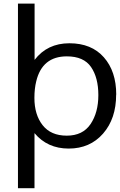

<svg xmlns="http://www.w3.org/2000/svg" viewBox="-20 -791 648 1038"><path d="M472.2 -428.7Q432.6 -486.3 341.3 -486.3Q208 -486.3 175.8 -351.1Q166 -311.5 166 -261.7Q166 -170.9 210.4 -114.3Q254.9 -57.6 341.1 -57.6Q427.2 -57.6 469.5 -120.1Q511.7 -182.6 511.7 -276.9Q511.7 -371.1 472.2 -428.7ZM167 -467.3Q235.8 -557.1 355.2 -557.1Q474.6 -557.1 541.5 -481.2Q608.4 -405.3 608.4 -279.3H607.9Q607.9 -149.4 537.1 -68.6Q466.3 12.2 351.3 12.2Q236.3 12.2 166.5 -71.3V226.6H77.1V-771.5H167Z"/></svg>

Font: Oxygen Mono
Style: Regular
Weight: 400
Designer: Vernon Adams
Foundry: Vernon Adams
Version: Version 0.201; ttfautohint (v0.8) -r 50 -G 200 -x